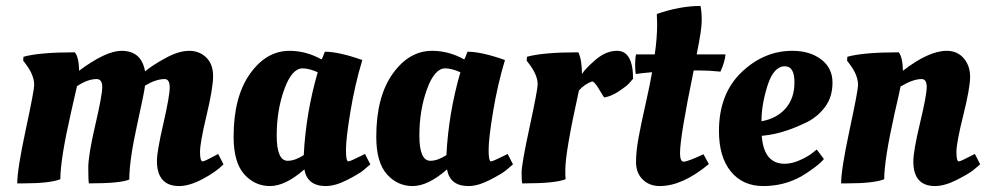

<svg xmlns="http://www.w3.org/2000/svg" viewBox="-20 -614 3320 646"><path d="M57 3H38Q38 -44 66.5 -177Q95 -310 95 -328Q95 -361 67 -398L58 -410L59 -423Q113 -438 232 -438Q246 -419 246 -376Q336 -443 389 -443Q456 -443 468 -374Q495 -396 538.5 -419.5Q582 -443 616.5 -443Q651 -443 674 -420.5Q697 -398 697 -358Q697 -318 675 -226Q653 -134 653 -102.5Q653 -71 662 -71Q668 -71 703 -90L714 -96L732 -61Q706 -35 661.5 -11.5Q617 12 583 12Q508 12 508 -73Q508 -104 529.5 -197.5Q551 -291 551 -319.5Q551 -348 534 -348Q505 -348 468 -326Q466 -306 440.5 -190Q415 -74 415 -10Q386 3 279 3Q277 -8 277 -50Q277 -92 300.5 -193Q324 -294 324 -321Q324 -348 305 -348Q275 -348 239 -324Q237 -315 219 -236Q183 -78 183 -11Q148 3 57 3Z M1062 -414Q1064 -416 1073 -440Q1120 -440 1199 -412Q1174 -329 1159 -238.5Q1144 -148 1144 -109.5Q1144 -71 1152 -71Q1158 -71 1196 -90L1208 -96L1226 -61Q1217 -53 1202.5 -41Q1188 -29 1148 -8.5Q1108 12 1076 12Q1014 12 1004 -44Q940 12 888.5 12Q837 12 801.5 -28Q766 -68 766 -154Q766 -288 821 -365.5Q876 -443 954 -443Q1010 -443 1062 -414ZM948 -73Q972 -73 1002 -92Q1009 -233 1049 -371Q1019 -384 998 -384Q962 -384 936.5 -313.5Q911 -243 911 -158Q911 -73 948 -73Z M1542 -414Q1544 -416 1553 -440Q1600 -440 1679 -412Q1654 -329 1639 -238.5Q1624 -148 1624 -109.5Q1624 -71 1632 -71Q1638 -71 1676 -90L1688 -96L1706 -61Q1697 -53 1682.5 -41Q1668 -29 1628 -8.5Q1588 12 1556 12Q1494 12 1484 -44Q1420 12 1368.5 12Q1317 12 1281.5 -28Q1246 -68 1246 -154Q1246 -288 1301 -365.5Q1356 -443 1434 -443Q1490 -443 1542 -414ZM1428 -73Q1452 -73 1482 -92Q1489 -233 1529 -371Q1499 -384 1478 -384Q1442 -384 1416.5 -313.5Q1391 -243 1391 -158Q1391 -73 1428 -73Z M1744 3H1737Q1735 -5 1735 -33.5Q1735 -62 1762 -187Q1789 -312 1789 -330Q1789 -361 1761 -398L1752 -410L1753 -423Q1807 -438 1926 -438Q1938 -412 1938 -365Q1949 -383 1984 -413Q2019 -443 2056 -443Q2110 -443 2110 -349Q2105 -343 2096.5 -333.5Q2088 -324 2062.5 -307Q2037 -290 2013 -286Q2012 -286 1996 -313Q1980 -340 1972 -340Q1947 -331 1928 -310Q1882 -103 1882 -42Q1882 -20 1883 -11Q1848 3 1744 3Z M2421 -431Q2419 -406 2404 -373Q2366 -377 2332 -377H2314Q2268 -154 2268 -99Q2268 -70 2280.5 -70Q2293 -70 2347 -95L2365 -62Q2276 12 2200 12Q2165 12 2142.5 -10Q2120 -32 2120 -68.5Q2120 -105 2128.5 -151Q2137 -197 2152 -263.5Q2167 -330 2174 -371Q2137 -368 2119 -365Q2117 -377 2117 -397.5Q2117 -418 2120 -431H2183Q2191 -485 2191 -533L2190 -564V-567Q2268 -594 2337 -594Q2341 -574 2341 -544Q2341 -514 2324 -431Z M2399 -173Q2399 -298 2474.5 -370.5Q2550 -443 2646 -443Q2705 -443 2743 -414Q2781 -385 2781 -336.5Q2781 -288 2756.5 -255Q2732 -222 2697 -204Q2626 -169 2567 -160L2543 -157Q2550 -63 2620 -63Q2644 -63 2671 -75Q2698 -87 2713 -99L2728 -111L2752 -79Q2744 -68 2720 -50Q2696 -32 2675 -20Q2617 12 2548 12Q2479 12 2439 -37Q2399 -86 2399 -173ZM2621 -391Q2583 -391 2562.5 -326.5Q2542 -262 2542 -206Q2593 -215 2623 -249Q2653 -283 2653 -337Q2653 -391 2621 -391Z M2829 3H2810Q2810 -44 2838.5 -177Q2867 -310 2867 -328Q2867 -361 2839 -398L2830 -410L2831 -423Q2885 -438 3004 -438Q3017 -421 3018 -376Q3105 -443 3165 -443Q3201 -443 3222.5 -418Q3244 -393 3244 -355.5Q3244 -318 3221 -226Q3198 -134 3198 -102.5Q3198 -71 3206 -71Q3212 -71 3248 -90L3260 -96L3278 -61Q3269 -53 3254 -41Q3239 -29 3198.5 -8.5Q3158 12 3126 12Q3053 12 3053 -71Q3053 -106 3075.5 -200Q3098 -294 3098 -321Q3098 -348 3081 -348Q3052 -348 3010 -323Q3007 -306 2990 -233Q2955 -76 2955 -11Q2920 3 2829 3Z"/></svg>

Font: Oleo Script Swash Caps
Style: Regular
Weight: 400
Designer: Soytutype
Foundry: Soytutype
Version: Version 1.002